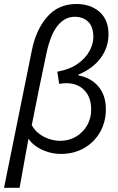

<svg xmlns="http://www.w3.org/2000/svg" viewBox="-25 -744 582 943"><path d="M-5.2 178.5 132 -499.5Q152.8 -600.1 207.6 -662.2Q262.4 -724.4 349.8 -724.4Q419.8 -724.4 463.8 -685.7Q507.9 -646.9 507.9 -575.3Q507.9 -511.8 469.9 -459.8Q432 -407.9 360.2 -377.6V-373.6Q421.4 -362.4 458.1 -319.5Q494.9 -276.6 494.9 -206.9Q494.9 -145.7 466.9 -95.9Q438.9 -46.2 388.8 -17.1Q338.7 12 273 12Q243.7 12 213.3 3.3Q183 -5.4 157.1 -21.9Q131.3 -38.4 114.9 -62.4Q104.3 -1.7 93 57.2Q81.8 116.2 71.3 178.5ZM270.6 -52.3Q312.9 -52.3 347.4 -72.4Q381.8 -92.4 402.3 -127.3Q422.8 -162.1 422.8 -205.4Q422.8 -266.5 389.3 -300.9Q355.9 -335.4 300.5 -335.4Q292.1 -335.4 283.8 -334.6Q275.6 -333.8 265.6 -332.1L256.4 -391.8Q319.6 -403.6 358.6 -432.1Q397.6 -460.6 415.5 -495.3Q433.5 -530.1 433.5 -560.4Q433.5 -612.6 408.2 -637.1Q382.9 -661.6 341.9 -661.6Q293.7 -661.6 258.5 -618.5Q223.3 -575.4 203.6 -484.3Q185.1 -397.2 167.1 -309.5Q149.2 -221.9 131 -129Q146.9 -101.5 170.4 -84.8Q193.8 -68.1 220.3 -60.2Q246.7 -52.3 270.6 -52.3Z"/></svg>

Font: Source Sans 3 VF
Style: Italic
Weight: 200
Italic angle: -11°
Designer: Paul D. Hunt
Foundry: Adobe Systems Incorporated
Version: Version 3.042;hotconv 1.0.118;makeotfexe 2.5.65603